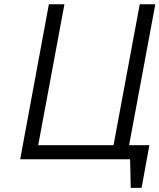

<svg xmlns="http://www.w3.org/2000/svg" viewBox="-20 -759 760 915"><path d="M76.2 0 212.9 -738.8H287.1L162.1 -66.9H521L646 -738.8H720.2L595.2 -66.9H691.9L654.8 136.2H603L600.1 0Z"/></svg>

Font: Involve
Style: Italic
Weight: 400
Italic angle: -10.5°
Designer: Stefan Peev
Foundry: Context Ltd.
Version: Version 1.001